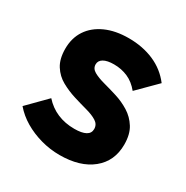

<svg xmlns="http://www.w3.org/2000/svg" viewBox="-124 -599 692 715"><g transform="rotate(30 222.0 -242.0)"><path d="M224 11Q183 11 143.5 0Q104 -11 71 -30.5Q38 -50 14 -78L92 -157Q117 -129 150 -115Q183 -101 223 -101Q255 -101 271.5 -110Q288 -119 288 -137Q288 -157 270.5 -168Q253 -179 225 -186.5Q197 -194 166.5 -203.5Q136 -213 108 -228.5Q80 -244 62.5 -271.5Q45 -299 45 -343Q45 -389 67.5 -423Q90 -457 132 -476Q174 -495 231 -495Q291 -495 339.5 -474Q388 -453 420 -411L341 -332Q319 -359 291.5 -371Q264 -383 232 -383Q203 -383 187.5 -374Q172 -365 172 -349Q172 -331 189.5 -321Q207 -311 235 -303.5Q263 -296 293.5 -286.5Q324 -277 351.5 -260Q379 -243 396.5 -215Q414 -187 414 -143Q414 -72 363 -30.5Q312 11 224 11Z"/></g></svg>

Font: Outfit SemiBold
Style: Regular
Weight: 600
Designer: Rodrigo Fuenzalida
Foundry: fragTYPE
Version: Version 1.100;gftools[0.9.27]